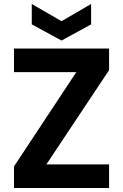

<svg xmlns="http://www.w3.org/2000/svg" viewBox="-20 -941 616 961"><path d="M526 -590C526 -590 526 -698 526 -698C526 -698 50 -698 50 -698C50 -698 50 -580 50 -580C50 -580 362 -580 362 -580C362 -580 50 -108 50 -108C50 -108 50 0 50 0C50 0 526 0 526 0C526 0 526 -118 526 -118C526 -118 212 -118 212 -118C212 -118 526 -590 526 -590ZM436 -921C436 -921 288 -835 288 -835C288 -835 139 -921 139 -921C139 -921 139 -819 139 -819C139 -819 288 -738 288 -738C288 -738 436 -819 436 -819C436 -819 436 -921 436 -921Z"/></svg>

Font: Girnar Poppins
Style: SemiBold
Weight: 500
Designer: Ninad Kale (Devanagari), Jonny Pinhorn (Latin)
Foundry: Indian Type Foundry
Version: ""